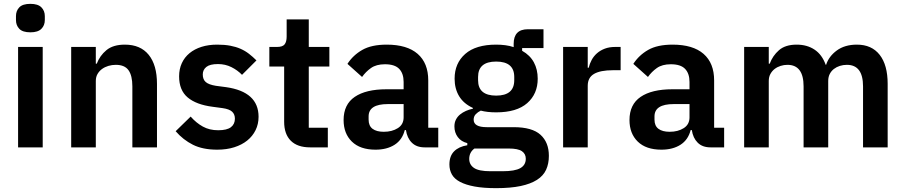

<svg xmlns="http://www.w3.org/2000/svg" viewBox="-20 -766 4702 998"><path d="M138 -598Q98 -598 80.5 -616Q63 -634 63 -662V-682Q63 -710 80.5 -728Q98 -746 138 -746Q177 -746 195 -728Q213 -710 213 -682V-662Q213 -634 195 -616Q177 -598 138 -598ZM74 -522H202V0H74Z M350 0V-522H478V-435H483Q499 -477 533.5 -505.5Q568 -534 629 -534Q710 -534 753 -481Q796 -428 796 -330V0H668V-317Q668 -373 648 -401Q628 -429 582 -429Q562 -429 543.5 -423.5Q525 -418 510.5 -407.5Q496 -397 487 -381.5Q478 -366 478 -345V0Z M1109 12Q1034 12 983 -13.5Q932 -39 893 -84L971 -160Q1000 -127 1034.5 -108Q1069 -89 1114 -89Q1160 -89 1180.5 -105Q1201 -121 1201 -149Q1201 -172 1186.5 -185.5Q1172 -199 1137 -204L1085 -211Q1000 -222 955.5 -259.5Q911 -297 911 -369Q911 -407 925 -437.5Q939 -468 965 -489.5Q991 -511 1027.5 -522.5Q1064 -534 1109 -534Q1147 -534 1176.5 -528.5Q1206 -523 1230 -512.5Q1254 -502 1274 -486.5Q1294 -471 1313 -452L1238 -377Q1215 -401 1183 -417Q1151 -433 1113 -433Q1071 -433 1052.5 -418Q1034 -403 1034 -379Q1034 -353 1049.5 -339.5Q1065 -326 1102 -320L1155 -313Q1324 -289 1324 -159Q1324 -121 1308.5 -89.5Q1293 -58 1265 -35.5Q1237 -13 1197.5 -0.5Q1158 12 1109 12Z M1592 0Q1526 0 1491.5 -34.5Q1457 -69 1457 -133V-420H1380V-522H1420Q1449 -522 1459.5 -535.5Q1470 -549 1470 -576V-665H1585V-522H1692V-420H1585V-102H1684V0Z M2187 0Q2145 0 2120.5 -24.5Q2096 -49 2090 -90H2084Q2071 -39 2031 -13.5Q1991 12 1932 12Q1852 12 1809 -30Q1766 -72 1766 -142Q1766 -223 1824 -262.5Q1882 -302 1989 -302H2078V-340Q2078 -384 2055 -408Q2032 -432 1981 -432Q1936 -432 1908.5 -412.5Q1881 -393 1862 -366L1786 -434Q1815 -479 1863 -506.5Q1911 -534 1990 -534Q2096 -534 2151 -486Q2206 -438 2206 -348V-102H2258V0ZM1975 -81Q2018 -81 2048 -100Q2078 -119 2078 -156V-225H1996Q1896 -225 1896 -161V-144Q1896 -112 1916.5 -96.5Q1937 -81 1975 -81Z M2833 44Q2833 85 2818.5 116.5Q2804 148 2771 169Q2738 190 2686 201Q2634 212 2559 212Q2493 212 2447 203.5Q2401 195 2371.5 179.5Q2342 164 2329 141Q2316 118 2316 89Q2316 45 2340.5 20.5Q2365 -4 2409 -11V-22Q2377 -30 2359.5 -53.5Q2342 -77 2342 -109Q2342 -129 2350 -144.5Q2358 -160 2371.5 -171Q2385 -182 2402 -189.5Q2419 -197 2438 -201V-205Q2390 -227 2366.5 -266Q2343 -305 2343 -357Q2343 -437 2398 -485.5Q2453 -534 2559 -534Q2583 -534 2606.5 -531Q2630 -528 2650 -521V-538Q2650 -614 2724 -614H2805V-516H2694V-502Q2735 -479 2755 -442Q2775 -405 2775 -357Q2775 -278 2720.5 -230Q2666 -182 2559 -182Q2513 -182 2479 -191Q2464 -184 2453 -172.5Q2442 -161 2442 -144Q2442 -105 2510 -105H2650Q2746 -105 2789.5 -65.5Q2833 -26 2833 44ZM2713 59Q2713 34 2693 20Q2673 6 2624 6H2446Q2419 26 2419 60Q2419 90 2444 107Q2469 124 2529 124H2593Q2656 124 2684.5 108Q2713 92 2713 59ZM2559 -269Q2653 -269 2653 -349V-366Q2653 -446 2559 -446Q2465 -446 2465 -366V-349Q2465 -269 2559 -269Z M2907 0V-522H3035V-414H3040Q3045 -435 3055.5 -454.5Q3066 -474 3083 -489Q3100 -504 3123.5 -513Q3147 -522 3178 -522H3206V-401H3166Q3101 -401 3068 -382Q3035 -363 3035 -320V0Z M3673 0Q3631 0 3606.5 -24.5Q3582 -49 3576 -90H3570Q3557 -39 3517 -13.5Q3477 12 3418 12Q3338 12 3295 -30Q3252 -72 3252 -142Q3252 -223 3310 -262.5Q3368 -302 3475 -302H3564V-340Q3564 -384 3541 -408Q3518 -432 3467 -432Q3422 -432 3394.5 -412.5Q3367 -393 3348 -366L3272 -434Q3301 -479 3349 -506.5Q3397 -534 3476 -534Q3582 -534 3637 -486Q3692 -438 3692 -348V-102H3744V0ZM3461 -81Q3504 -81 3534 -100Q3564 -119 3564 -156V-225H3482Q3382 -225 3382 -161V-144Q3382 -112 3402.5 -96.5Q3423 -81 3461 -81Z M3848 0V-522H3976V-435H3981Q3996 -476 4029 -505Q4062 -534 4121 -534Q4175 -534 4214 -508Q4253 -482 4272 -429H4274Q4288 -473 4329.5 -503.5Q4371 -534 4434 -534Q4511 -534 4552.5 -481Q4594 -428 4594 -330V0H4466V-317Q4466 -429 4382 -429Q4363 -429 4345.5 -423.5Q4328 -418 4314.5 -407.5Q4301 -397 4293 -381.5Q4285 -366 4285 -345V0H4157V-317Q4157 -429 4073 -429Q4055 -429 4037.5 -423.5Q4020 -418 4006.5 -407.5Q3993 -397 3984.5 -381.5Q3976 -366 3976 -345V0Z"/></svg>

Font: IBM Plex Sans KR SemiBold
Style: Regular
Weight: 600
Designer: Mike Abbink; Paul van der Laan; Pieter van Rosmalen; Wujin Sim; Chorong Kim; Dohee Lee;
Foundry: Sandoll Inc.
Version: Version 1.000